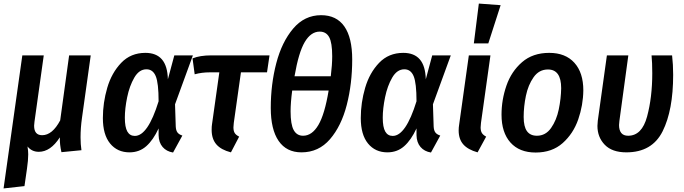

<svg xmlns="http://www.w3.org/2000/svg" viewBox="-22 -839 3827 1075"><path d="M429 -70Q429 -31 434 2L322 13Q312 -30 313 -70Q261 11 195 11Q156 11 132 -19Q136 5 136 25Q136 58 129 106L115 203L-2 216L103 -529H223L171 -157Q169 -141 169 -135Q169 -82 214 -82Q271 -82 315 -165L365 -529H486L437 -179Q429 -123 429 -70Z M918 -395 954 -529H1058L958 -255L962 -131Q963 -109 971.5 -97.5Q980 -86 999 -80L947 15Q910 9 888.5 -16Q867 -41 866 -82V-120Q836 -55 797 -20.5Q758 14 703 14Q635 14 594.5 -35.5Q554 -85 554 -178Q554 -264 578.5 -347.5Q603 -431 656.5 -487Q710 -543 792 -543Q853 -543 884.5 -506.5Q916 -470 918 -395ZM677 -180Q677 -127 691 -102.5Q705 -78 733 -78Q806 -78 866 -272Q866 -374 850 -412.5Q834 -451 798 -451Q757 -451 730 -404.5Q703 -358 690 -294.5Q677 -231 677 -180Z M1287 -151Q1285 -133 1285 -126Q1285 -106 1292 -94.5Q1299 -83 1317 -74L1271 14Q1216 0 1189.5 -30.5Q1163 -61 1163 -112Q1163 -132 1165 -143L1206 -434H1154Q1107 -434 1068 -423L1056 -512Q1097 -529 1162 -529H1487L1473 -434H1327Z M1950 -506Q1950 -370 1919.5 -251.5Q1889 -133 1825.5 -59.5Q1762 14 1666 14Q1582 14 1538 -50Q1494 -114 1494 -235Q1494 -367 1525 -485.5Q1556 -604 1619.5 -679Q1683 -754 1776 -754Q1862 -754 1906 -691Q1950 -628 1950 -506ZM1627 -412H1830Q1838 -476 1838 -524Q1838 -600 1821 -631Q1804 -662 1768 -662Q1719 -662 1684.5 -604Q1650 -546 1627 -412ZM1614 -332Q1605 -264 1605 -216Q1605 -142 1622.5 -110.5Q1640 -79 1675 -79Q1725 -79 1760.5 -139Q1796 -199 1818 -332Z M2362 -395 2398 -529H2502L2402 -255L2406 -131Q2407 -109 2415.5 -97.5Q2424 -86 2443 -80L2391 15Q2354 9 2332.5 -16Q2311 -41 2310 -82V-120Q2280 -55 2241 -20.5Q2202 14 2147 14Q2079 14 2038.5 -35.5Q1998 -85 1998 -178Q1998 -264 2022.5 -347.5Q2047 -431 2100.5 -487Q2154 -543 2236 -543Q2297 -543 2328.5 -506.5Q2360 -470 2362 -395ZM2121 -180Q2121 -127 2135 -102.5Q2149 -78 2177 -78Q2250 -78 2310 -272Q2310 -374 2294 -412.5Q2278 -451 2242 -451Q2201 -451 2174 -404.5Q2147 -358 2134 -294.5Q2121 -231 2121 -180Z M2671 -151Q2669 -131 2669 -126Q2669 -106 2676 -94.5Q2683 -83 2700 -74L2652 14Q2598 -1 2572 -30.5Q2546 -60 2546 -109Q2546 -125 2549 -143L2603 -529H2724ZM2781 -810 2712 -596H2631L2659 -819Z M2786 -197Q2786 -280 2813.5 -359.5Q2841 -439 2901 -491Q2961 -543 3053 -543Q3144 -543 3194 -487.5Q3244 -432 3244 -333Q3243 -250 3215.5 -170.5Q3188 -91 3128.5 -38Q3069 15 2977 15Q2886 15 2836 -41Q2786 -97 2786 -197ZM3120 -345Q3120 -450 3046 -450Q2996 -450 2965.5 -406.5Q2935 -363 2922.5 -302.5Q2910 -242 2910 -184Q2910 -130 2928.5 -104.5Q2947 -79 2984 -79Q3033 -79 3063.5 -122.5Q3094 -166 3106.5 -226.5Q3119 -287 3120 -345Z M3747 -420Q3747 -222 3688 -104Q3629 14 3485 14Q3405 14 3364 -28.5Q3323 -71 3323 -134Q3323 -143 3325 -163L3376 -529H3496L3446 -162Q3444 -146 3444 -139Q3444 -110 3456.5 -94.5Q3469 -79 3495 -79Q3572 -79 3601 -186.5Q3630 -294 3630 -429Q3630 -489 3626 -529H3741Q3747 -477 3747 -420Z"/></svg>

Font: Fira Sans Condensed Medium
Style: Italic
Weight: 500
Width: 3
Italic angle: -8°
Designer: bBox Type GmbH & Carrois Corporate GbR & Edenspiekermann AG
Foundry: bBox Type GmbH & Carrois Corporate GbR & Edenspiekermann AG
Version: Version 4.301